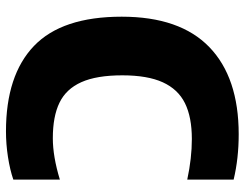

<svg xmlns="http://www.w3.org/2000/svg" viewBox="-106 -684 800 627"><g transform="rotate(90 293.5 -370.0)"><path d="M34 -368Q34 -558 133.2 -654Q232.5 -750 418 -750Q497 -750 566 -733.5V-582Q496 -597 433.5 -597Q362 -597 316.5 -574.5Q271 -552 248.2 -502Q225.5 -452 225.5 -370Q225.5 -286 247.8 -236.2Q270 -186.5 314.8 -164.8Q359.5 -143 431 -143Q490.5 -143 566 -166V-14Q534 -3 492 3.5Q450 10 408.5 10Q225 10 129.5 -81.5Q34 -173 34 -368Z"/></g></svg>

Font: Encode Sans Semi Condensed ExBd
Style: Regular
Weight: 800
Width: 4
Designer: Multiple Designers
Foundry: Impallari Type
Version: Version 2.000